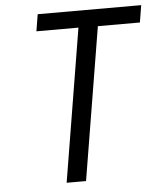

<svg xmlns="http://www.w3.org/2000/svg" viewBox="-53 -781 705 828"><g transform="rotate(-5 300.0 -367.5)"><path d="M202 0 311 -662H129L141 -735H589L577 -661H395L286 0Z"/></g></svg>

Font: Iosevka Curly Extended
Style: Italic
Weight: 400
Width: 7
Italic angle: -9°
Monospace: yes
Designer: Belleve Invis
Foundry: Belleve Invis
Version: Version 11.1.0; ttfautohint (v1.8.3)